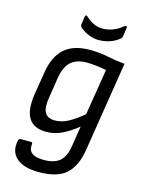

<svg xmlns="http://www.w3.org/2000/svg" viewBox="-128 -745 757 1016"><g transform="rotate(15 250.5 -236.5)"><path d="M283 -498Q335 -498 379.5 -488.5Q424 -479 477 -474L399 17Q385 108 337 152.5Q289 197 187 197Q102 197 62.5 160.5Q23 124 38 62Q41 53 49 53H106Q115 53 114 63Q110 96 130 112Q150 128 196 128Q252 128 282 103Q312 78 321 20L339 -93Q294 -57 253.5 -38Q213 -19 169 -19Q101 -19 73.5 -62.5Q46 -106 59 -194L80 -323Q94 -410 143 -454Q192 -498 283 -498ZM198 -89Q233 -89 268 -107Q303 -125 350 -164L391 -417Q366 -422 336 -425.5Q306 -429 284 -429Q229 -429 197.5 -402Q166 -375 155 -309L138 -199Q128 -142 143 -115.5Q158 -89 198 -89ZM312 -560Q284 -560 256 -571.5Q228 -583 207 -602Q205 -605 203.5 -609Q202 -613 203 -619L209 -660Q210 -667 214 -668.5Q218 -670 223 -665Q246 -644 268.5 -634Q291 -624 316 -624Q344 -624 372 -634.5Q400 -645 426 -667Q431 -671 435.5 -669Q440 -667 439 -661L432 -612Q431 -608 429.5 -605Q428 -602 424 -599Q402 -580 373 -570Q344 -560 312 -560Z"/></g></svg>

Font: Sofia Sans Semi Condensed
Style: Italic
Weight: 400
Italic angle: -9°
Designer: Botio Nikoltchev, Ani Petrova
Foundry: lettersoup
Version: Version 4.101